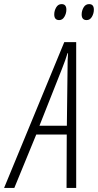

<svg xmlns="http://www.w3.org/2000/svg" viewBox="-87 -924 481 944"><path d="M-66.9 0 229 -716.8H287.6V0H240.2L241.2 -262.7H91.3L-16.6 0ZM106.9 -305.7H241.7L245.1 -585Q245.1 -607.4 245.6 -627.2Q246.1 -647 247.6 -662.6H245.1Q240.7 -647.5 233.9 -628.4Q227.1 -609.4 217.3 -584.5ZM338.9 -825.2Q314.5 -825.2 314.5 -853Q314.5 -871.1 324 -887.5Q333.5 -903.8 351.1 -903.8Q374.5 -903.8 374.5 -876.5Q374.5 -857.9 365 -841.6Q355.5 -825.2 338.9 -825.2ZM204.1 -825.2Q179.7 -825.2 179.7 -853Q179.7 -871.1 189.2 -887.5Q198.7 -903.8 215.8 -903.8Q239.3 -903.8 239.3 -876.5Q239.3 -857.9 229.7 -841.6Q220.2 -825.2 204.1 -825.2Z"/></svg>

Font: Open Sans Condensed Light
Style: Italic
Weight: 300
Width: 3
Italic angle: -12°
Designer: Monotype Design Team
Foundry: Monotype Imaging Inc.
Version: Version 3.000; ttfautohint (v1.8.4)